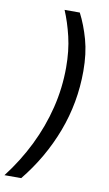

<svg xmlns="http://www.w3.org/2000/svg" viewBox="-200 -798 556 982"><g transform="rotate(10 77.5 -307.0)"><path d="M132 -750Q162 -692 182 -620.5Q202 -549 202 -458Q202 -294 145 -143Q88 8 -16 136H-103Q-35 48 13 -49.5Q61 -147 86.5 -250.5Q112 -354 112 -461Q112 -548 95 -619.5Q78 -691 53 -750Z"/></g></svg>

Font: Cabin VF Beta
Style: Italic
Weight: 400
Italic angle: -7°
Designer: Pablo Impallari
Foundry: Pablo Impallari. http://www.impallari.com Igino Marini. http://www.ikern.com
Version: Version 2.300